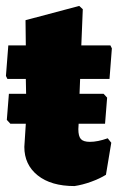

<svg xmlns="http://www.w3.org/2000/svg" viewBox="-20 -620 407 647"><path d="M343 -154 355 -139 337 -31Q316 -18 287 -7.5Q258 3 231 7Q152 7 107 -29Q62 -65 62 -125L67 -203H15L3 -216L10 -304H68L67 -354H5L0 -364L8 -467H67L66 -552L247 -600L259 -589L254 -467H352L357 -457L349 -354H250L248 -304H329L341 -291L334 -203H245L244 -185Q244 -161 252.5 -151.5Q261 -142 283 -142Q309 -142 343 -154Z"/></svg>

Font: Luna Sans Black
Style: Regular
Weight: 900
Designer: Juan Pablo del Peral
Foundry: Huerta Tipografica
Version: Version 2.001; ttfautohint (v1.5)